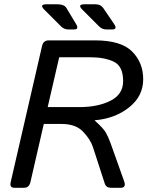

<svg xmlns="http://www.w3.org/2000/svg" viewBox="-20 -892 716 912"><path d="M190.4 -846.2Q165 -871.6 200.7 -871.6H252.9Q285.2 -871.6 295.9 -853.5L341.3 -777.8Q356.9 -752 331.5 -752H305.7Q284.7 -752 270.5 -766.1ZM371.1 -846.2Q345.7 -871.6 381.3 -871.6H433.6Q458.5 -871.6 470.7 -853.5L522 -777.8Q539.6 -752 512.2 -752H486.3Q465.3 -752 451.2 -766.1ZM48.8 0Q24.4 0 30.8 -26.9L179.7 -673.3Q186 -700.2 210.4 -700.2H431.6Q554.7 -700.2 607.4 -647.5Q660.2 -594.7 660.2 -515.6Q660.2 -435.1 593 -381.8Q525.9 -328.6 430.2 -320.8L429.7 -319.8Q471.2 -282.7 482.9 -262Q494.6 -241.2 505.4 -211.4L569.3 -32.2Q581.1 0 553.2 0H507.8Q484.4 0 478 -19L421.4 -193.4Q409.7 -229.5 374.8 -266.4Q339.8 -303.2 272.9 -303.2H188L124.5 -26.9Q118.2 0 93.8 0ZM206.5 -383.3H357.4Q445.3 -383.3 505.1 -413.6Q564.9 -443.8 564.9 -506.8Q564.9 -577.1 521.2 -598.6Q477.5 -620.1 406.2 -620.1H261.2Z"/></svg>

Font: Istok Web
Style: Italic
Weight: 400
Italic angle: -13°
Designer: Andrey V. Panov
Foundry: Andrey V. Panov
Version: Version 1.0.2g